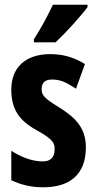

<svg xmlns="http://www.w3.org/2000/svg" viewBox="-20 -786 409 816"><path d="M352 -756V-766H205C184 -722 158 -672 124 -619V-606H216C262 -649 326 -720 352 -756ZM345 -160C345 -249 292 -291 231 -330C163 -371 157 -384 157 -408C157 -434 171 -448 201 -448C245 -448 269 -430 303 -409L341 -514C291 -544 245 -556 194 -556C89 -556 28 -500 28 -405C28 -322 61 -274 135 -233C214 -190 212 -173 212 -149C212 -118 195 -100 162 -100C112 -100 64 -122 28 -145V-20C71 0 113 10 164 10C275 10 345 -43 345 -160Z"/></svg>

Font: Noto Sans Malayalam ExtraCondensed
Style: Bold
Weight: 700
Width: 2
Designer: Jelle Bosma - Monotype Design Team
Foundry: Monotype Imaging Inc.
Version: Version 2.104